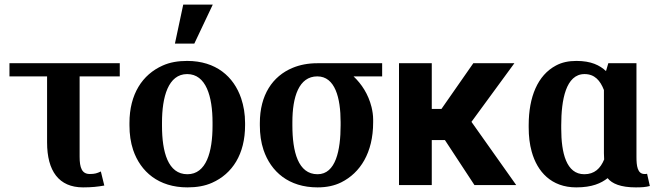

<svg xmlns="http://www.w3.org/2000/svg" viewBox="-20 -802 2838 832"><path d="M21 -471H184V-185C184 -61 235 10 340 10C378 10 404 7 432 2L417 -59C400 -51 391 -48 369 -48C335 -48 325 -75 325 -123V-471H499V-528H21Z M541 -259C541 -220 546 -185 557 -152C589 -58 667 10 792 10C832 10 868 4 899 -10C987 -49 1042 -134 1042 -259V-269C1042 -308 1036 -343 1025 -376C993 -470 916 -538 791 -538C751 -538 716 -532 685 -518C597 -479 541 -394 541 -269ZM682 -257V-271C682 -382 709 -481 791 -481C873 -481 901 -384 901 -271V-257C901 -144 874 -47 792 -47C708 -47 682 -143 682 -257ZM738 -613H822L902 -782H774Z M1106 -259C1106 -220 1111 -185 1122 -152C1154 -58 1231 10 1356 10C1395 10 1429 3 1459 -12C1541 -53 1597 -140 1597 -272V-284C1597 -303 1594 -321 1590 -338C1576 -394 1547 -438 1512 -471H1636V-528H1355C1315 -528 1279 -521 1248 -508C1161 -472 1106 -390 1106 -269ZM1247 -259V-273C1247 -382 1275 -471 1355 -471C1432 -471 1456 -378 1456 -273V-259C1456 -151 1435 -47 1356 -47C1272 -47 1247 -144 1247 -259Z M1709 0H1851V-195H1908L2036 0H2217L2023 -274L2209 -528H2031L1893 -330H1851V-528H1709Z M2271 -250C2271 -212 2275 -177 2284 -145C2308 -58 2369 10 2477 10C2546 10 2585 -8 2613 -30C2632 -6 2670 10 2735 10C2761 10 2777 9 2796 4L2784 -49C2781 -48 2778 -48 2773 -48C2742 -48 2738 -84 2738 -122V-528H2616L2606 -494C2579 -519 2542 -538 2478 -538C2444 -538 2415 -532 2389 -518C2310 -476 2271 -382 2271 -260ZM2412 -245V-259C2412 -369 2432 -481 2513 -481C2557 -481 2581 -453 2597 -412V-138C2597 -129 2598 -120 2598 -111C2582 -72 2556 -47 2512 -47C2434 -47 2412 -139 2412 -245Z"/></svg>

Font: Aerodynamic
Style: Regular
Weight: 500
Designer: Google
Version: Version 2.000980; 2014